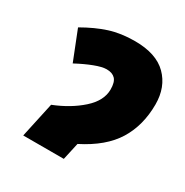

<svg xmlns="http://www.w3.org/2000/svg" viewBox="-136 -676 759 787"><g transform="rotate(30 244.0 -282.0)"><path d="M114 -166Q190 -196 242 -242.5Q294 -289 294 -342Q294 -377 280 -391.5Q266 -406 239 -406Q218 -406 182.5 -392.5Q147 -379 106 -357L51 -496Q110 -530 163 -547Q216 -564 282 -564Q383 -564 433.5 -513.5Q484 -463 484 -381Q484 -282 438.5 -208Q393 -134 288 -81L270 0H78Z"/></g></svg>

Font: Noto Sans Display Black
Style: Italic
Weight: 900
Italic angle: -12°
Designer: Monotype Design team
Foundry: Monotype Imaging Inc.
Version: Version 1.000